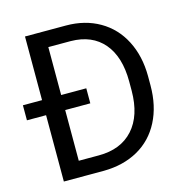

<svg xmlns="http://www.w3.org/2000/svg" viewBox="-105 -810 880 909"><g transform="rotate(-15 335.0 -355.5)"><path d="M97.2 0H293.9C357.7 -0.7 413.7 -14.5 461.7 -41.5C509.7 -68.5 546.6 -107.3 572.5 -157.7C598.4 -208.2 611.3 -266.9 611.3 -334V-379.4C611 -444.8 597.9 -502.8 572 -553.2C546.1 -603.7 509.4 -642.6 461.9 -669.9C414.4 -697.3 359.7 -710.9 297.9 -710.9H97.2V-398.9H3.4V-325.2H97.2ZM314 -325.2V-398.9H190.9V-633.8H300.3C370 -633.1 423.7 -610.4 461.7 -565.7C499.6 -520.9 518.6 -458.2 518.6 -377.4V-332C518.2 -251 498 -188.2 457.8 -143.6C417.6 -99 361.3 -76.7 289.1 -76.7H190.9V-325.2Z"/></g></svg>

Font: Roboto1
Style: rg
Weight: 400
Designer: Google
Version: Version 2.137; 2017